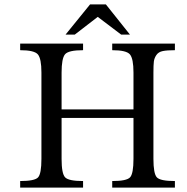

<svg xmlns="http://www.w3.org/2000/svg" viewBox="-20 -856 854 876"><path d="M261 -525V-357H589V-525Q589 -588 573 -607.5Q557 -627 492 -627V-657H778V-627Q742 -627 722.5 -623Q703 -619 693.5 -605Q684 -591 682 -575.5Q680 -560 680 -525V-131Q680 -64 695.5 -47Q711 -30 778 -30V0H492V-30Q558 -30 573.5 -47Q589 -64 589 -131V-318H261V-131Q261 -64 277 -47Q293 -30 359 -30V0H72V-30Q138 -30 153.5 -46.5Q169 -63 169 -131V-525Q169 -588 153 -607.5Q137 -627 72 -627V-657H359V-627Q292 -627 276.5 -608Q261 -589 261 -525ZM573 -698H533L426 -779L321 -698H279L391 -836H463Z"/></svg>

Font: myMathFont
Style: Regular
Weight: 400
Designer: Ross Mills, John Hudson & Paul Hanslow, Tiro Typeworks Ltd; with prior portions MicroPress Inc., and Coen Hoffman. Math 
Foundry: Tiro Typeworks Ltd
Version: Version 2.13 b171